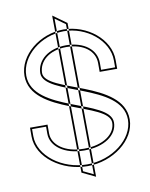

<svg xmlns="http://www.w3.org/2000/svg" viewBox="-99 -910 844 1079"><g transform="rotate(-10 322.5 -370.5)"><path d="M274.5 -838 283.5 60 360.5 97 352.5 -782ZM572.5 -530C572.5 -643 452.5 -740 322.5 -740C193.5 -739 72.5 -643 72.5 -530C73.5 -319.2 512.5 -320.9 512.5 -186.6C512.5 -114.3 435.8 -60 323.5 -60C322.5 -60 321.5 -60 320.5 -60C208.2 -60 132.5 -116.6 132.5 -189V-229H52.5V-189C52.5 -76 182.5 20 323.5 20C324.2 20 324.9 20 325.6 20C465.3 20 592.5 -76.7 592.5 -188.7C592.5 -399 152.5 -401.1 152.5 -530C153.5 -604 220.5 -660 322.5 -660C425.5 -659 492.5 -605 492.5 -530V-490H572.5ZM284.7 -818.4 342.5 -776.8 350.4 81 293.4 53.7ZM582.5 -530V-480H482.5V-530C482.5 -597.6 422.4 -649 322.4 -650C223.9 -650 163.4 -596.7 162.5 -529.9C162.5 -417.3 602.5 -410.6 602.5 -188.7C602.5 -68.8 468.8 30 325.6 30C324.9 30 324.2 30 323.4 30C179.2 30 42.5 -68 42.5 -189V-239H142.5V-189C142.5 -124.9 210.6 -70 320.5 -70C321.5 -70 322.5 -70 323.4 -70C433.7 -70 502.5 -122.7 502.5 -186.6C502.5 -305.1 63.6 -307.3 62.5 -530C62.5 -650.4 189.5 -749 322.4 -750C456.6 -750 582.5 -650.3 582.5 -530Z"/></g></svg>

Font: Nordica Advanced
Style: RegularOL
Weight: 300
Version: Version 1.07